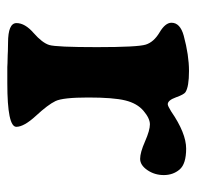

<svg xmlns="http://www.w3.org/2000/svg" viewBox="-26 -486 512 499"><g transform="rotate(90 229.5 -237.0)"><path d="M310.1 -23.9Q310.1 -0.5 196.8 -0.5H154.8L144.5 -1Q134.3 -1.5 123.5 -1.5L113.3 -2Q103 -2.4 91.8 -2.4Q40.5 -2.4 40.5 -24.4Q40.5 -46.4 66.2 -68.8Q91.8 -91.3 97.4 -109.4Q103 -127.4 103 -233.4Q103 -339.4 96.4 -360.4Q89.8 -381.3 64.7 -396.2Q39.6 -411.1 39.6 -427.2Q39.6 -449.7 73.2 -459Q124 -472.7 165 -472.7Q206.1 -472.7 220.2 -463.4Q226.1 -459.5 233.6 -438.5Q241.2 -417.5 251.5 -417.5Q255.9 -417.5 270 -426.3Q326.7 -465.3 366.7 -465.3Q406.7 -465.3 421.1 -448.2Q435.5 -431.2 435.5 -407.2Q435.5 -383.3 422.6 -364.5Q409.7 -345.7 393.3 -345.7Q377 -345.7 348.1 -358.4Q319.3 -371.1 303.7 -371.1Q288.1 -371.1 268.6 -354.5Q249 -337.9 241.5 -307.1Q233.9 -276.4 233.9 -210.7Q233.9 -145 243.2 -125.7Q252.4 -106.4 281.2 -75.2Q310.1 -43.9 310.1 -23.9Z"/></g></svg>

Font: Averia Serif Libre RX
Style: Bold
Weight: 700
Version: Version 1.002